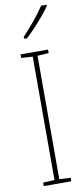

<svg xmlns="http://www.w3.org/2000/svg" viewBox="-104 -988 448 1025"><g transform="rotate(-10 120.0 -475.5)"><path d="M195 0H46V-19L108 -22V-691L46 -695V-714H195V-695L134 -691V-22L195 -19ZM229 -944Q212 -920 189 -892.5Q166 -865 141.5 -839Q117 -813 95 -793H79V-803Q113 -840 144 -877Q175 -914 199 -951H229Z"/></g></svg>

Font: Noto Sans Bengali Condensed Thin
Style: Regular
Weight: 100
Width: 3
Designer: Joana Ranito - Universal Thirst; Jelle Bosma - Monotype Design Team
Foundry: Universal Thirst ehf.
Version: Version 3.000; ttfautohint (v1.8.4.7-5d5b)